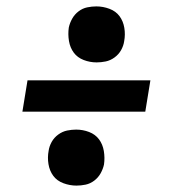

<svg xmlns="http://www.w3.org/2000/svg" viewBox="-20 -640 540 600"><path d="M282 -445Q261 -445 241.5 -452.5Q222 -460 210.5 -475.5Q199 -491 195.5 -512Q192 -533 195 -554Q198 -568 205.5 -581.5Q213 -595 225.5 -604.5Q238 -614 252.5 -617Q267 -620 281 -620Q302 -620 322 -612.5Q342 -605 353.5 -589.5Q365 -574 368.5 -553Q372 -532 368 -511Q366 -497 358.5 -483.5Q351 -470 338 -460.5Q325 -451 310.5 -448Q296 -445 282 -445ZM50 -291 66 -389H450L434 -291ZM219 -60Q198 -60 178 -67.5Q158 -75 146.5 -90.5Q135 -106 131.5 -127Q128 -148 132 -169Q134 -183 141.5 -196.5Q149 -210 162 -219.5Q175 -229 189.5 -232Q204 -235 218 -235Q239 -235 258.5 -227.5Q278 -220 289.5 -204.5Q301 -189 304.5 -168Q308 -147 305 -126Q302 -112 294.5 -98.5Q287 -85 274.5 -75.5Q262 -66 247.5 -63Q233 -60 219 -60Z"/></svg>

Font: Iosevka Curly Extrabold
Style: Italic
Weight: 800
Italic angle: -9°
Monospace: yes
Designer: Belleve Invis
Foundry: Belleve Invis
Version: Version 22.1.2; ttfautohint (v1.8.4)